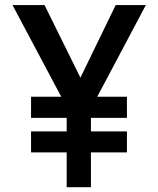

<svg xmlns="http://www.w3.org/2000/svg" viewBox="-20 -750 640 776"><path d="M249.5 -134H105.5V-219H249.5V-273.5H105.5V-359H227.5L30.5 -729.5H160L305 -436L447.5 -729.5H569.5L373 -359H493V-273.5H347.5V-219H493V-134H347.5V6.5H249.5Z"/></svg>

Font: JuliaMono ExtraBold
Style: Regular
Weight: 800
Monospace: yes
Designer: cormullion
Foundry: corm
Version: Version 0.055; ttfautohint (v1.8.4)